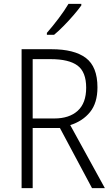

<svg xmlns="http://www.w3.org/2000/svg" viewBox="-20 -967 578 987"><path d="M244 -714Q362 -714 421.5 -669Q481 -624 481 -518Q481 -438 443 -391Q405 -344 341 -324L519 0H453L288 -309H148V0H91V-714ZM240 -663H148V-358H259Q336 -358 379.5 -397.5Q423 -437 423 -516Q423 -597 378.5 -630Q334 -663 240 -663ZM398 -939Q383 -918 359 -890Q335 -862 308 -834.5Q281 -807 258 -788H221V-798Q250 -831 281 -872Q312 -913 332 -947H398Z"/></svg>

Font: Noto Sans Georgian SemiCondensed Light
Style: Regular
Weight: 300
Width: 4
Designer: Monotype Design Team, Akaki Razmadze
Foundry: Google LLC
Version: Version 2.005; ttfautohint (v1.8.4.7-5d5b)